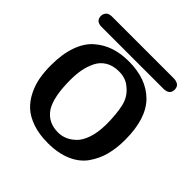

<svg xmlns="http://www.w3.org/2000/svg" viewBox="-217 -1023 1227 1227"><g transform="rotate(45 396.5 -410.0)"><path d="M57 -794Q57 -812 69.5 -826.5Q82 -841 111 -841H664Q724 -841 724 -794Q724 -747 667 -747H112Q57 -747 57 -794ZM54 -345Q54 -446 80 -519.5Q106 -593 153.5 -634.5Q201 -676 259 -695.5Q317 -715 389 -715Q548 -715 637.5 -625Q727 -535 727 -343Q727 -267 710.5 -205Q694 -143 657 -90.5Q620 -38 552.5 -8.5Q485 21 391 21Q313 21 253.5 0.5Q194 -20 157 -54Q120 -88 96 -136.5Q72 -185 63 -235.5Q54 -286 54 -345ZM208 -367Q208 -213 252 -143Q299 -73 390 -73Q420 -73 449 -84.5Q478 -96 506.5 -122.5Q535 -149 553 -201Q571 -253 572 -324Q572 -421 557 -486Q542 -551 490 -591Q451 -625 390 -625Q336 -625 298.5 -602Q261 -579 242 -539Q223 -499 215.5 -457.5Q208 -416 208 -367Z"/></g></svg>

Font: Coval
Style: Heavy
Weight: 900
Foundry: Context Ltd
Version: Version 001.000